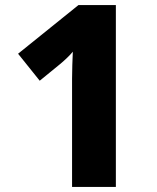

<svg xmlns="http://www.w3.org/2000/svg" viewBox="-20 -734 618 754"><path d="M435 0H263V-385Q263 -399 263 -424.5Q263 -450 264 -479.5Q265 -509 266 -531Q258 -521 244 -507.5Q230 -494 218 -484L136 -417L51 -523L288 -714H435Z"/></svg>

Font: Noto Sans Hebrew ExtraBold
Style: Regular
Weight: 800
Designer: Monotype Design Team
Foundry: Monotype Imaging Inc.
Version: Version 2.003